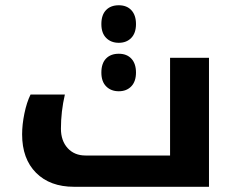

<svg xmlns="http://www.w3.org/2000/svg" viewBox="-20 -717 907 737"><path d="M264.2 0Q171.9 0 118.4 -53.7Q64.9 -107.4 64.9 -201.2Q64.9 -238.8 73.7 -281.5Q82.5 -324.2 97.2 -354H229Q213.9 -289.1 213.9 -223.1Q213.9 -176.8 239.7 -148.4Q265.6 -120.1 308.1 -120.1H632.8V-495.1H782.2V0ZM436 -366.7Q406.2 -366.7 387.7 -385.3Q369.1 -403.8 369.1 -438.5Q369.1 -473.6 387 -492.2Q404.8 -510.7 436 -510.7Q466.8 -510.7 484.4 -491.7Q502 -472.7 502 -438.5Q502 -404.3 483.9 -385.5Q465.8 -366.7 436 -366.7ZM436 -552.7Q406.2 -552.7 387.7 -571.3Q369.1 -589.8 369.1 -624.5Q369.1 -659.7 387 -678.2Q404.8 -696.8 436 -696.8Q466.8 -696.8 484.4 -677.7Q502 -658.7 502 -624.5Q502 -590.3 483.9 -571.5Q465.8 -552.7 436 -552.7Z"/></svg>

Font: Noto Sans Kufi Arabic
Style: Bold
Weight: 700
Designer: Monotype Design team
Foundry: Monotype Imaging Inc.
Version: Version 1.02